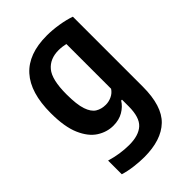

<svg xmlns="http://www.w3.org/2000/svg" viewBox="-231 -647 971 971"><g transform="rotate(-45 254.5 -162.0)"><path d="M208.5 230Q175.5 230 137.2 225.2Q99 220.5 66.5 210.5V112.5Q133.5 132.5 198.5 132.5Q266 132.5 300 101.5Q334 70.5 334 -7.5V-55.5H328Q311 -28 281 -10.5Q251 7 210.5 7Q164.5 7 123.5 -19.2Q82.5 -45.5 56.8 -104.5Q31 -163.5 31 -262.5Q31 -554 294 -554Q334 -554 377.5 -547Q421 -540 455 -528V-27.5Q455 110.5 392.8 170.2Q330.5 230 208.5 230ZM258.5 -95Q280 -95 300.8 -104.8Q321.5 -114.5 334 -133.5V-453.5Q324 -456 310.2 -457.8Q296.5 -459.5 284 -459.5Q222.5 -459.5 188.5 -419Q154.5 -378.5 154.5 -273.5Q154.5 -200.5 167.5 -162Q180.5 -123.5 203.8 -109.2Q227 -95 258.5 -95Z"/></g></svg>

Font: Encode Sans Cnd SmBold
Style: Regular
Weight: 600
Width: 3
Designer: Multiple Designers
Foundry: Impallari Type
Version: Version 3.002; ttfautohint (v1.8.3) -l 8 -r 50 -G 200 -x 14 